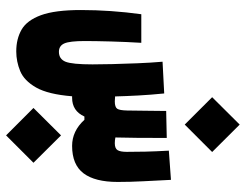

<svg xmlns="http://www.w3.org/2000/svg" viewBox="-108 -474 802 626"><g transform="rotate(90 293.0 -161.0)"><path d="M147.5 187Q106.9 187 76.7 169.7Q46.4 152.3 29.5 106.4Q12.7 60.5 12.7 -23.9Q12.7 -120.6 26.4 -220.7H119.6Q116.7 -173.3 115.2 -121.6Q113.8 -69.8 113.8 -36.1Q113.8 12.7 121.6 30.3Q129.4 47.9 148.9 47.9Q172.4 47.9 181.2 26.4Q189.9 4.9 189.9 -61.5Q189.9 -87.4 189 -126.2Q188 -165 186.3 -208Q184.6 -251 181.2 -290L284.7 -295.4Q289.1 -252 291.3 -211.2Q293.5 -170.4 294.4 -135.3Q304.2 -134.3 310.5 -134.3Q329.1 -134.3 334.5 -142.1Q339.8 -149.9 340.3 -174.8Q340.8 -206.5 341.1 -238.3Q341.3 -270 341.8 -301.8L429.7 -303.7Q429.7 -297.4 429.7 -291Q429.7 -284.7 429.7 -278.3Q429.7 -242.2 429.4 -205.6Q429.2 -168.9 428.2 -136.2Q437.5 -134.3 446.8 -134.3Q463.9 -134.3 469.5 -143.3Q475.1 -152.3 475.1 -173.3Q475.1 -200.7 474.4 -234.1Q473.6 -267.6 471.2 -310.5L566.4 -317.4Q568.8 -268.1 571 -226.8Q573.2 -185.5 573.2 -143.6Q573.2 -69.8 545.2 -32.5Q517.1 4.9 455.6 4.9Q407.2 4.9 370.6 -35.2H359.9Q341.8 4.9 298.8 4.9Q296.4 4.9 293.9 4.9Q287.6 83 265.4 122.1Q243.2 161.1 211.9 174.1Q180.7 187 147.5 187ZM386.2 -362.3 296.9 -451.7 386.2 -541.5 475.6 -451.7ZM421.4 220.2 332 130.9 421.4 41 510.7 130.9Z"/></g></svg>

Font: Cascadia Code PL
Style: Bold
Weight: 700
Monospace: yes
Designer: Aaron Bell
Foundry: Saja Typeworks
Version: Version 2404.023; ttfautohint (v1.8.4)